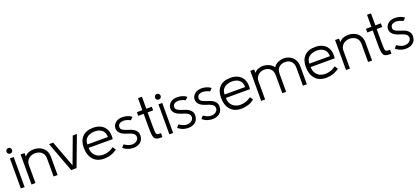

<svg xmlns="http://www.w3.org/2000/svg" viewBox="55 -1848 6578 3005"><g transform="rotate(-20 3344.0 -345.5)"><path d="M97 -568Q77 -568 63.5 -581.5Q50 -595 50 -614Q50 -634 63.5 -647.5Q77 -661 97 -661Q116 -661 129.5 -647.5Q143 -634 143 -614Q143 -595 129.5 -581.5Q116 -568 97 -568ZM128 0H65V-500H128Z M677 0H611V-298Q611 -349 589.5 -380.5Q568 -412 533.5 -427Q499 -442 460 -442Q423 -442 388 -425.5Q353 -409 331 -377Q309 -345 309 -298V0H243V-500H309V-440Q334 -474 375 -490.5Q416 -507 462 -506Q519 -506 568 -483Q617 -460 647 -414Q677 -368 677 -298Z M1181 -500 993 0H904L717 -500H786L949 -63L1112 -500Z M1681 -233H1279Q1280 -162 1314 -119Q1348 -76 1401.5 -61.5Q1455 -47 1517 -60Q1579 -73 1636 -115L1670 -63Q1623 -27 1571 -10Q1519 7 1466 9Q1342 13 1275 -60Q1208 -133 1208 -263Q1208 -375 1270 -440Q1332 -505 1453 -505Q1530 -505 1585.5 -473Q1641 -441 1667 -378Q1679 -349 1682 -312Q1685 -275 1681 -233ZM1455 -443Q1408 -443 1368 -427Q1328 -411 1303.5 -377.5Q1279 -344 1279 -290H1621Q1621 -366 1576 -404.5Q1531 -443 1455 -443Z M1773 -54 1812 -98Q1845 -74 1877.5 -61.5Q1910 -49 1942 -50Q1962 -50 1980.5 -56Q1999 -62 2016 -74Q2037 -90 2045 -114Q2053 -138 2044 -161Q2036 -184 2014.5 -198Q1993 -212 1964.5 -222Q1936 -232 1906 -241.5Q1876 -251 1849 -266Q1802 -293 1786.5 -331Q1771 -369 1782 -406.5Q1793 -444 1826.5 -471Q1860 -498 1911 -503Q1962 -508 2012 -494Q2062 -480 2090 -454L2049 -413Q2021 -429 1989.5 -437.5Q1958 -446 1930 -446Q1895 -445 1870.5 -429Q1846 -413 1843 -380Q1839 -349 1859.5 -331Q1880 -313 1917.5 -300Q1955 -287 2002 -271Q2058 -251 2087.5 -210Q2117 -169 2103 -108Q2094 -58 2057.5 -29.5Q2021 -1 1970.5 5.5Q1920 12 1867.5 -2.5Q1815 -17 1773 -54Z M2271 -212V-439H2180V-500H2271V-700H2337V-500H2429V-439H2337V-212Q2337 -147 2339.5 -115.5Q2342 -84 2353.5 -73.5Q2365 -63 2395 -63H2422V3H2397Q2354 3 2329 -5.5Q2304 -14 2291.5 -36.5Q2279 -59 2275 -101.5Q2271 -144 2271 -212Z M2571 -568Q2551 -568 2537.5 -581.5Q2524 -595 2524 -614Q2524 -634 2537.5 -647.5Q2551 -661 2571 -661Q2590 -661 2603.5 -647.5Q2617 -634 2617 -614Q2617 -595 2603.5 -581.5Q2590 -568 2571 -568ZM2602 0H2539V-500H2602Z M2687 -54 2726 -98Q2759 -74 2791.5 -61.5Q2824 -49 2856 -50Q2876 -50 2894.5 -56Q2913 -62 2930 -74Q2951 -90 2959 -114Q2967 -138 2958 -161Q2950 -184 2928.5 -198Q2907 -212 2878.5 -222Q2850 -232 2820 -241.5Q2790 -251 2763 -266Q2716 -293 2700.5 -331Q2685 -369 2696 -406.5Q2707 -444 2740.5 -471Q2774 -498 2825 -503Q2876 -508 2926 -494Q2976 -480 3004 -454L2963 -413Q2935 -429 2903.5 -437.5Q2872 -446 2844 -446Q2809 -445 2784.5 -429Q2760 -413 2757 -380Q2753 -349 2773.5 -331Q2794 -313 2831.5 -300Q2869 -287 2916 -271Q2972 -251 3001.5 -210Q3031 -169 3017 -108Q3008 -58 2971.5 -29.5Q2935 -1 2884.5 5.5Q2834 12 2781.5 -2.5Q2729 -17 2687 -54Z M3092 -54 3131 -98Q3164 -74 3196.5 -61.5Q3229 -49 3261 -50Q3281 -50 3299.5 -56Q3318 -62 3335 -74Q3356 -90 3364 -114Q3372 -138 3363 -161Q3355 -184 3333.5 -198Q3312 -212 3283.5 -222Q3255 -232 3225 -241.5Q3195 -251 3168 -266Q3121 -293 3105.5 -331Q3090 -369 3101 -406.5Q3112 -444 3145.5 -471Q3179 -498 3230 -503Q3281 -508 3331 -494Q3381 -480 3409 -454L3368 -413Q3340 -429 3308.5 -437.5Q3277 -446 3249 -446Q3214 -445 3189.5 -429Q3165 -413 3162 -380Q3158 -349 3178.5 -331Q3199 -313 3236.5 -300Q3274 -287 3321 -271Q3377 -251 3406.5 -210Q3436 -169 3422 -108Q3413 -58 3376.5 -29.5Q3340 -1 3289.5 5.5Q3239 12 3186.5 -2.5Q3134 -17 3092 -54Z M3967 -233H3565Q3566 -162 3600 -119Q3634 -76 3687.5 -61.5Q3741 -47 3803 -60Q3865 -73 3922 -115L3956 -63Q3909 -27 3857 -10Q3805 7 3752 9Q3628 13 3561 -60Q3494 -133 3494 -263Q3494 -375 3556 -440Q3618 -505 3739 -505Q3816 -505 3871.5 -473Q3927 -441 3953 -378Q3965 -349 3968 -312Q3971 -275 3967 -233ZM3741 -443Q3694 -443 3654 -427Q3614 -411 3589.5 -377.5Q3565 -344 3565 -290H3907Q3907 -366 3862 -404.5Q3817 -443 3741 -443Z M4829 0H4764V-298Q4764 -370 4725.5 -407Q4687 -444 4626 -444Q4564 -444 4524 -407Q4484 -370 4484 -298V0H4420V-298Q4420 -373 4379 -408.5Q4338 -444 4274 -444Q4244 -444 4211.5 -428.5Q4179 -413 4156.5 -380.5Q4134 -348 4134 -298V0H4069V-500H4134V-444Q4159 -474 4195.5 -489.5Q4232 -505 4273 -506Q4323 -506 4372 -485.5Q4421 -465 4455 -420Q4483 -464 4530 -484.5Q4577 -505 4630 -505Q4681 -505 4726.5 -481.5Q4772 -458 4800.5 -411.5Q4829 -365 4829 -298Z M5379 -233H4977Q4978 -162 5012 -119Q5046 -76 5099.5 -61.5Q5153 -47 5215 -60Q5277 -73 5334 -115L5368 -63Q5321 -27 5269 -10Q5217 7 5164 9Q5040 13 4973 -60Q4906 -133 4906 -263Q4906 -375 4968 -440Q5030 -505 5151 -505Q5228 -505 5283.5 -473Q5339 -441 5365 -378Q5377 -349 5380 -312Q5383 -275 5379 -233ZM5153 -443Q5106 -443 5066 -427Q5026 -411 5001.5 -377.5Q4977 -344 4977 -290H5319Q5319 -366 5274 -404.5Q5229 -443 5153 -443Z M5915 0H5849V-298Q5849 -349 5827.5 -380.5Q5806 -412 5771.5 -427Q5737 -442 5698 -442Q5661 -442 5626 -425.5Q5591 -409 5569 -377Q5547 -345 5547 -298V0H5481V-500H5547V-440Q5572 -474 5613 -490.5Q5654 -507 5700 -506Q5757 -506 5806 -483Q5855 -460 5885 -414Q5915 -368 5915 -298Z M6086 -212V-439H5995V-500H6086V-700H6152V-500H6244V-439H6152V-212Q6152 -147 6154.5 -115.5Q6157 -84 6168.5 -73.5Q6180 -63 6210 -63H6237V3H6212Q6169 3 6144 -5.5Q6119 -14 6106.5 -36.5Q6094 -59 6090 -101.5Q6086 -144 6086 -212Z M6313 -54 6352 -98Q6385 -74 6417.5 -61.5Q6450 -49 6482 -50Q6502 -50 6520.5 -56Q6539 -62 6556 -74Q6577 -90 6585 -114Q6593 -138 6584 -161Q6576 -184 6554.5 -198Q6533 -212 6504.5 -222Q6476 -232 6446 -241.5Q6416 -251 6389 -266Q6342 -293 6326.5 -331Q6311 -369 6322 -406.5Q6333 -444 6366.5 -471Q6400 -498 6451 -503Q6502 -508 6552 -494Q6602 -480 6630 -454L6589 -413Q6561 -429 6529.5 -437.5Q6498 -446 6470 -446Q6435 -445 6410.5 -429Q6386 -413 6383 -380Q6379 -349 6399.5 -331Q6420 -313 6457.5 -300Q6495 -287 6542 -271Q6598 -251 6627.5 -210Q6657 -169 6643 -108Q6634 -58 6597.5 -29.5Q6561 -1 6510.5 5.5Q6460 12 6407.5 -2.5Q6355 -17 6313 -54Z"/></g></svg>

Font: Kulim Park Light
Style: Regular
Weight: 300
Designer: Noponies / Dale Sattler
Foundry: Noponies
Version: Version 1.000; ttfautohint (v1.8.3)